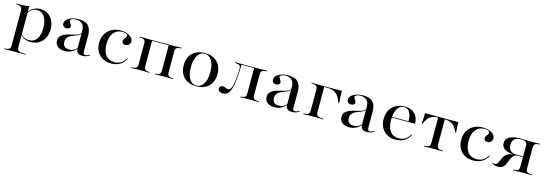

<svg xmlns="http://www.w3.org/2000/svg" viewBox="15 -1343 6938 2445"><g transform="rotate(15 3483.5 -120.0)"><path d="M153.2 183.9Q121 183.9 92.3 184.7Q63.7 185.5 29.8 186.3V177.4L48.4 175.8Q82.3 174.2 96 160.9Q109.7 147.6 109.7 116.1V-207.3H197.6V116.1Q197.6 137.1 204.4 149.6Q211.3 162.1 227 168.1Q242.7 174.2 270.2 175.8L309.7 177.4V186.3Q280.6 185.5 255.2 185.1Q229.8 184.7 205.2 184.3Q180.6 183.9 153.2 183.9ZM345.2 -425.8Q401.6 -425.8 444.8 -398.4Q487.9 -371 512.1 -322.6Q536.3 -274.2 536.3 -209.7Q536.3 -142.7 510.5 -92.7Q484.7 -42.7 437.9 -14.9Q391.1 12.9 329 12.9Q279.8 12.9 241.5 -8.9Q203.2 -30.6 191.1 -61.3L192.7 -70.2Q204 -41.1 234.3 -23Q264.5 -4.8 303.2 -4.8Q370.2 -4.8 406 -56Q441.9 -107.3 441.9 -201.6Q441.9 -296 406 -349.6Q370.2 -403.2 307.3 -403.2Q271 -403.2 237.5 -380.2Q204 -357.3 187.1 -314.5L184.7 -323.4Q204.8 -372.6 247.6 -399.2Q290.3 -425.8 345.2 -425.8ZM109.7 -207.3V-337.1Q109.7 -371.8 95.6 -386.7Q81.5 -401.6 43.5 -404.8L29.8 -406.5V-415.3Q50 -414.5 62.5 -414.1Q75 -413.7 88.7 -413.7Q120.2 -413.7 147.6 -416.5Q175 -419.4 197.6 -425V-415.3V-207.3Z M929.8 -207.3V-298.4Q929.8 -354.8 900.8 -384.7Q871.8 -414.5 817.7 -414.5Q786.3 -414.5 765.7 -404.8Q745.2 -395.2 745.2 -379.8Q745.2 -370.2 752.8 -359.3Q760.5 -348.4 767.7 -336.3Q775 -324.2 775 -310.5Q775 -295.2 761.3 -285.1Q747.6 -275 725 -275Q701.6 -275 687.1 -288.7Q672.6 -302.4 672.6 -325Q672.6 -354 696 -377Q719.4 -400 759.7 -413.7Q800 -427.4 850 -427.4Q937.9 -427.4 977.8 -385.1Q1017.7 -342.7 1017.7 -257.3V-207.3ZM778.2 11.3Q720.2 11.3 685.9 -16.1Q651.6 -43.5 651.6 -91.9Q651.6 -129.8 671.8 -152.4Q691.9 -175 723.4 -188.3Q754.8 -201.6 789.9 -209.7Q825 -217.7 857.3 -225.8Q889.5 -233.9 910.1 -247.6Q930.6 -261.3 931.5 -283.9L932.3 -268.5Q926.6 -247.6 906 -235.5Q885.5 -223.4 858.5 -214.1Q831.5 -204.8 805.6 -192.7Q779.8 -180.6 762.5 -159.7Q745.2 -138.7 745.2 -101.6Q745.2 -63.7 766.1 -43.1Q787.1 -22.6 829 -22.6Q861.3 -22.6 886.7 -34.7Q912.1 -46.8 933.1 -73.4V-62.9Q904.8 -26.6 865.3 -7.7Q825.8 11.3 778.2 11.3ZM1017.7 -43.5Q1017.7 -25 1025.4 -16.1Q1033.1 -7.3 1048.4 -7.3Q1060.5 -7.3 1073.8 -12.5Q1087.1 -17.7 1103.2 -28.2L1108.1 -21Q1085.5 -4 1063.3 3.6Q1041.1 11.3 1013.7 11.3Q971.8 11.3 950.8 -6.5Q929.8 -24.2 929.8 -59.7V-207.3H1017.7Z M1391.9 11.3Q1328.2 11.3 1279.4 -15.3Q1230.6 -41.9 1203.6 -90.3Q1176.6 -138.7 1176.6 -203.2Q1176.6 -270.2 1205.2 -321Q1233.9 -371.8 1285.5 -399.6Q1337.1 -427.4 1404 -427.4Q1450.8 -427.4 1487.9 -414.1Q1525 -400.8 1546.8 -377.8Q1568.5 -354.8 1568.5 -325.8Q1568.5 -298.4 1550.8 -281Q1533.1 -263.7 1505.6 -263.7Q1484.7 -263.7 1472.2 -274.2Q1459.7 -284.7 1459.7 -302.4Q1459.7 -318.5 1469.4 -331.5Q1479 -344.4 1488.7 -357.3Q1498.4 -370.2 1498.4 -383.1Q1498.4 -398.4 1480.2 -406.9Q1462.1 -415.3 1430.6 -415.3Q1355.6 -415.3 1313.3 -361.7Q1271 -308.1 1271 -214.5Q1271 -119.4 1312.1 -67.7Q1353.2 -16.1 1429.8 -16.1Q1475 -16.1 1512.1 -38.3Q1549.2 -60.5 1573.4 -107.3L1581.5 -100.8Q1555.6 -46.8 1506.5 -17.7Q1457.3 11.3 1391.9 11.3Z M2084.7 -2.4Q2054.8 -2.4 2027.8 -1.6Q2000.8 -0.8 1967.7 0V-8.9L1982.3 -9.7Q2014.5 -12.1 2027.8 -25.4Q2041.1 -38.7 2041.1 -70.2V-412.1H2084.7Q2117.7 -412.1 2146.4 -412.9Q2175 -413.7 2208.9 -414.5V-405.6L2190.3 -404Q2156.5 -401.6 2142.7 -388.7Q2129 -375.8 2129 -343.5V-70.2Q2129 -38.7 2142.7 -25.4Q2156.5 -12.1 2190.3 -10.5L2208.9 -8.9V0Q2175 -0.8 2146.4 -1.6Q2117.7 -2.4 2084.7 -2.4ZM1777.4 -2.4Q1745.2 -2.4 1716.5 -1.6Q1687.9 -0.8 1653.2 0V-8.9L1672.6 -10.5Q1705.6 -12.1 1719.8 -25.4Q1733.9 -38.7 1733.9 -70.2V-343.5Q1733.9 -375.8 1719.8 -388.7Q1705.6 -401.6 1672.6 -404L1653.2 -405.6V-414.5Q1687.9 -413.7 1716.5 -412.9Q1745.2 -412.1 1777.4 -412.1H1821.8V-70.2Q1821.8 -38.7 1835.1 -25.4Q1848.4 -12.1 1880.6 -9.7L1894.4 -8.9V0Q1862.1 -0.8 1835.1 -1.6Q1808.1 -2.4 1777.4 -2.4ZM1802.4 -403.2V-412.1H2062.1V-403.2Z M2513.7 11.3Q2447.6 11.3 2397.6 -14.1Q2347.6 -39.5 2319.4 -88.7Q2291.1 -137.9 2291.1 -207.3Q2291.1 -278.2 2319.4 -327Q2347.6 -375.8 2397.6 -401.6Q2447.6 -427.4 2513.7 -427.4Q2579.8 -427.4 2629.8 -401.6Q2679.8 -375.8 2708.1 -327Q2736.3 -278.2 2736.3 -207.3Q2736.3 -137.9 2708.1 -88.7Q2679.8 -39.5 2629.8 -14.1Q2579.8 11.3 2513.7 11.3ZM2513.7 2.4Q2570.2 2.4 2606 -52.8Q2641.9 -108.1 2641.9 -207.3Q2641.9 -308.1 2606 -363.3Q2570.2 -418.5 2513.7 -418.5Q2457.3 -418.5 2421.4 -363.3Q2385.5 -308.1 2385.5 -208.1Q2385.5 -107.3 2421.4 -52.4Q2457.3 2.4 2513.7 2.4Z M3211.3 -2.4Q3179.8 -2.4 3152 -1.6Q3124.2 -0.8 3090.3 0V-8.9L3107.3 -9.7Q3140.3 -12.1 3153.6 -25.4Q3166.9 -38.7 3166.9 -70.2V-207.3H3255.6V-70.2Q3255.6 -38.7 3269.4 -25.4Q3283.1 -12.1 3316.9 -10.5L3335.5 -8.9V0Q3301.6 -0.8 3272.6 -1.6Q3243.5 -2.4 3211.3 -2.4ZM2866.1 11.3Q2836.3 11.3 2817.7 -1.2Q2799.2 -13.7 2799.2 -36.3Q2799.2 -55.6 2812.1 -66.1Q2825 -76.6 2844.4 -76.6Q2858.1 -76.6 2869.4 -72.2Q2880.6 -67.7 2891.5 -62.9Q2902.4 -58.1 2914.5 -58.1Q2926.6 -58.1 2938.3 -66.5Q2950 -75 2960.1 -102.4Q2970.2 -129.8 2978.2 -187.5Q2986.3 -245.2 2990.3 -343.5Q2991.1 -375.8 2977 -388.7Q2962.9 -401.6 2929 -404L2910.5 -405.6V-414.5Q2944.4 -413.7 2973.4 -412.9Q3002.4 -412.1 3034.7 -412.1H3036.3H3211.3Q3243.5 -412.1 3272.6 -412.9Q3301.6 -413.7 3335.5 -414.5V-405.6L3316.9 -404Q3283.1 -401.6 3269.4 -388.7Q3255.6 -375.8 3255.6 -343.5V-207.3H3166.9V-405.6L3170.2 -403.2H2997.6L3000.8 -404.8Q2998.4 -299.2 2991.5 -226.2Q2984.7 -153.2 2973 -106.5Q2961.3 -59.7 2945.2 -34.3Q2929 -8.9 2909.3 1.2Q2889.5 11.3 2866.1 11.3Z M3693.5 -207.3V-298.4Q3693.5 -354.8 3664.5 -384.7Q3635.5 -414.5 3581.5 -414.5Q3550 -414.5 3529.4 -404.8Q3508.9 -395.2 3508.9 -379.8Q3508.9 -370.2 3516.5 -359.3Q3524.2 -348.4 3531.5 -336.3Q3538.7 -324.2 3538.7 -310.5Q3538.7 -295.2 3525 -285.1Q3511.3 -275 3488.7 -275Q3465.3 -275 3450.8 -288.7Q3436.3 -302.4 3436.3 -325Q3436.3 -354 3459.7 -377Q3483.1 -400 3523.4 -413.7Q3563.7 -427.4 3613.7 -427.4Q3701.6 -427.4 3741.5 -385.1Q3781.5 -342.7 3781.5 -257.3V-207.3ZM3541.9 11.3Q3483.9 11.3 3449.6 -16.1Q3415.3 -43.5 3415.3 -91.9Q3415.3 -129.8 3435.5 -152.4Q3455.6 -175 3487.1 -188.3Q3518.5 -201.6 3553.6 -209.7Q3588.7 -217.7 3621 -225.8Q3653.2 -233.9 3673.8 -247.6Q3694.4 -261.3 3695.2 -283.9L3696 -268.5Q3690.3 -247.6 3669.8 -235.5Q3649.2 -223.4 3622.2 -214.1Q3595.2 -204.8 3569.4 -192.7Q3543.5 -180.6 3526.2 -159.7Q3508.9 -138.7 3508.9 -101.6Q3508.9 -63.7 3529.8 -43.1Q3550.8 -22.6 3592.7 -22.6Q3625 -22.6 3650.4 -34.7Q3675.8 -46.8 3696.8 -73.4V-62.9Q3668.5 -26.6 3629 -7.7Q3589.5 11.3 3541.9 11.3ZM3781.5 -43.5Q3781.5 -25 3789.1 -16.1Q3796.8 -7.3 3812.1 -7.3Q3824.2 -7.3 3837.5 -12.5Q3850.8 -17.7 3866.9 -28.2L3871.8 -21Q3849.2 -4 3827 3.6Q3804.8 11.3 3777.4 11.3Q3735.5 11.3 3714.5 -6.5Q3693.5 -24.2 3693.5 -59.7V-207.3H3781.5Z M4003.2 -207.3V-343.5Q4003.2 -375.8 3989.1 -388.7Q3975 -401.6 3941.9 -404L3922.6 -405.6V-414.5Q3957.3 -413.7 3985.9 -412.9Q4014.5 -412.1 4046.8 -412.1H4047.6L4091.1 -406.5V-207.3ZM4047.6 -403.2V-412.1H4117.7H4233.9Q4255.6 -412.1 4277.8 -412.5Q4300 -412.9 4322.6 -413.7Q4321 -375.8 4323 -335.1Q4325 -294.4 4329 -249.2H4320.2Q4299.2 -306.5 4275 -339.9Q4250.8 -373.4 4214.1 -388.3Q4177.4 -403.2 4117.7 -403.2ZM4046.8 -2.4Q4014.5 -2.4 3985.9 -1.6Q3957.3 -0.8 3922.6 0V-8.9L3941.9 -10.5Q3975 -12.1 3989.1 -25.4Q4003.2 -38.7 4003.2 -70.2V-207.3H4091.1V-70.2Q4091.1 -49.2 4097.6 -36.3Q4104 -23.4 4118.5 -17.7Q4133.1 -12.1 4158.1 -10.5L4185.5 -8.9V0Q4159.7 -0.8 4137.5 -1.2Q4115.3 -1.6 4093.1 -2Q4071 -2.4 4046.8 -2.4Z M4680.6 -207.3V-298.4Q4680.6 -354.8 4651.6 -384.7Q4622.6 -414.5 4568.5 -414.5Q4537.1 -414.5 4516.5 -404.8Q4496 -395.2 4496 -379.8Q4496 -370.2 4503.6 -359.3Q4511.3 -348.4 4518.5 -336.3Q4525.8 -324.2 4525.8 -310.5Q4525.8 -295.2 4512.1 -285.1Q4498.4 -275 4475.8 -275Q4452.4 -275 4437.9 -288.7Q4423.4 -302.4 4423.4 -325Q4423.4 -354 4446.8 -377Q4470.2 -400 4510.5 -413.7Q4550.8 -427.4 4600.8 -427.4Q4688.7 -427.4 4728.6 -385.1Q4768.5 -342.7 4768.5 -257.3V-207.3ZM4529 11.3Q4471 11.3 4436.7 -16.1Q4402.4 -43.5 4402.4 -91.9Q4402.4 -129.8 4422.6 -152.4Q4442.7 -175 4474.2 -188.3Q4505.6 -201.6 4540.7 -209.7Q4575.8 -217.7 4608.1 -225.8Q4640.3 -233.9 4660.9 -247.6Q4681.5 -261.3 4682.3 -283.9L4683.1 -268.5Q4677.4 -247.6 4656.9 -235.5Q4636.3 -223.4 4609.3 -214.1Q4582.3 -204.8 4556.5 -192.7Q4530.6 -180.6 4513.3 -159.7Q4496 -138.7 4496 -101.6Q4496 -63.7 4516.9 -43.1Q4537.9 -22.6 4579.8 -22.6Q4612.1 -22.6 4637.5 -34.7Q4662.9 -46.8 4683.9 -73.4V-62.9Q4655.6 -26.6 4616.1 -7.7Q4576.6 11.3 4529 11.3ZM4768.5 -43.5Q4768.5 -25 4776.2 -16.1Q4783.9 -7.3 4799.2 -7.3Q4811.3 -7.3 4824.6 -12.5Q4837.9 -17.7 4854 -28.2L4858.9 -21Q4836.3 -4 4814.1 3.6Q4791.9 11.3 4764.5 11.3Q4722.6 11.3 4701.6 -6.5Q4680.6 -24.2 4680.6 -59.7V-207.3H4768.5Z M5138.7 11.3Q5075.8 11.3 5028.2 -15.7Q4980.6 -42.7 4954 -91.5Q4927.4 -140.3 4927.4 -205.6Q4927.4 -274.2 4955.2 -323.8Q4983.1 -373.4 5033.1 -400.4Q5083.1 -427.4 5147.6 -427.4Q5204 -427.4 5244.8 -406Q5285.5 -384.7 5307.3 -345.2Q5329 -305.6 5329 -249.2H4986.3L4985.5 -258.1H5241.1Q5241.9 -306.5 5230.2 -342.7Q5218.5 -379 5196.4 -398.8Q5174.2 -418.5 5142.7 -418.5Q5094.4 -418.5 5062.1 -376.2Q5029.8 -333.9 5022.6 -256.5L5023.4 -254.8Q5022.6 -246.8 5022.2 -237.9Q5021.8 -229 5021.8 -218.5Q5021.8 -121 5061.7 -68.5Q5101.6 -16.1 5178.2 -16.1Q5222.6 -16.1 5258.9 -38.3Q5295.2 -60.5 5320.2 -107.3L5328.2 -100.8Q5303.2 -47.6 5254 -18.1Q5204.8 11.3 5138.7 11.3Z M5637.1 -2.4Q5604.8 -2.4 5576.2 -1.6Q5547.6 -0.8 5513.7 0V-8.9L5532.3 -10.5Q5566.1 -12.1 5579.8 -25.4Q5593.5 -38.7 5593.5 -70.2V-207.3H5681.5V-70.2Q5681.5 -38.7 5695.2 -25.4Q5708.9 -12.1 5742.7 -10.5L5761.3 -8.9V0Q5727.4 -0.8 5698.8 -1.6Q5670.2 -2.4 5637.1 -2.4ZM5621.8 -403.2Q5562.9 -403.2 5526.2 -391.1Q5489.5 -379 5465.3 -350.4Q5441.1 -321.8 5419.4 -272.6H5410.5Q5414.5 -311.3 5416.5 -346.4Q5418.5 -381.5 5417.7 -413.7Q5439.5 -412.9 5461.7 -412.5Q5483.9 -412.1 5505.6 -412.1L5621.8 -411.3H5653.2H5769.4Q5791.1 -411.3 5813.3 -412.1Q5835.5 -412.9 5857.3 -413.7Q5856.5 -380.6 5858.5 -346Q5860.5 -311.3 5864.5 -272.6H5855.6Q5833.9 -321.8 5809.7 -350Q5785.5 -378.2 5748.8 -390.7Q5712.1 -403.2 5653.2 -403.2ZM5593.5 -207.3V-406.5H5681.5V-207.3Z M6165.3 11.3Q6101.6 11.3 6052.8 -15.3Q6004 -41.9 5977 -90.3Q5950 -138.7 5950 -203.2Q5950 -270.2 5978.6 -321Q6007.3 -371.8 6058.9 -399.6Q6110.5 -427.4 6177.4 -427.4Q6224.2 -427.4 6261.3 -414.1Q6298.4 -400.8 6320.2 -377.8Q6341.9 -354.8 6341.9 -325.8Q6341.9 -298.4 6324.2 -281Q6306.5 -263.7 6279 -263.7Q6258.1 -263.7 6245.6 -274.2Q6233.1 -284.7 6233.1 -302.4Q6233.1 -318.5 6242.7 -331.5Q6252.4 -344.4 6262.1 -357.3Q6271.8 -370.2 6271.8 -383.1Q6271.8 -398.4 6253.6 -406.9Q6235.5 -415.3 6204 -415.3Q6129 -415.3 6086.7 -361.7Q6044.4 -308.1 6044.4 -214.5Q6044.4 -119.4 6085.5 -67.7Q6126.6 -16.1 6203.2 -16.1Q6248.4 -16.1 6285.5 -38.3Q6322.6 -60.5 6346.8 -107.3L6354.8 -100.8Q6329 -46.8 6279.8 -17.7Q6230.6 11.3 6165.3 11.3Z M6810.5 -2.4Q6778.2 -2.4 6749.6 -1.6Q6721 -0.8 6686.3 0V-8.9L6705.6 -10.5Q6739.5 -12.1 6753.2 -25.4Q6766.9 -38.7 6766.9 -70.2V-349.2Q6766.9 -378.2 6747.6 -392.3Q6728.2 -406.5 6687.9 -406.5Q6629.8 -406.5 6601.2 -381.9Q6572.6 -357.3 6572.6 -307.3Q6572.6 -256.5 6598.4 -230.2Q6624.2 -204 6675 -204H6791.1V-197.6H6648.4Q6570.2 -197.6 6526.6 -225.4Q6483.1 -253.2 6483.1 -303.2Q6483.1 -359.7 6532.3 -387.9Q6581.5 -416.1 6679 -416.1Q6705.6 -416.1 6739.5 -414.1Q6773.4 -412.1 6810.5 -412.1Q6843.5 -412.1 6872.2 -412.9Q6900.8 -413.7 6934.7 -414.5V-405.6L6916.1 -404Q6882.3 -401.6 6868.5 -388.7Q6854.8 -375.8 6854.8 -343.5V-70.2Q6854.8 -38.7 6868.5 -25.4Q6882.3 -12.1 6916.1 -10.5L6934.7 -8.9V0Q6900.8 -0.8 6872.2 -1.6Q6843.5 -2.4 6810.5 -2.4ZM6488.7 5.6Q6465.3 5.6 6444.4 -0.4Q6423.4 -6.5 6407.3 -19.4L6411.3 -26.6Q6426.6 -17.7 6441.1 -17.7Q6458.1 -17.7 6469 -27.8Q6479.8 -37.9 6491.9 -66.1L6512.9 -112.9Q6522.6 -134.7 6536.7 -151.2Q6550.8 -167.7 6571.4 -178.2Q6591.9 -188.7 6621.4 -194Q6650.8 -199.2 6691.9 -199.2H6783.1V-195.2H6711.3Q6683.9 -195.2 6665.3 -187.9Q6646.8 -180.6 6634.3 -163.7Q6621.8 -146.8 6610.5 -117.7L6592.7 -75Q6575.8 -32.3 6553.2 -13.3Q6530.6 5.6 6488.7 5.6Z"/></g></svg>

Font: Playfair 144pt SemiExpanded Medium
Style: Regular
Weight: 500
Width: 6
Designer: Claus Eggers Sørensen
Foundry: Claus Eggers Sørensen
Version: Version 2.203